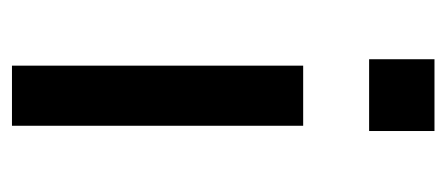

<svg xmlns="http://www.w3.org/2000/svg" viewBox="-238 -526 764 329"><g transform="rotate(90 144.5 -362.0)"><path d="M82 -612V-724H205V-612ZM93 0V-499H196V0Z"/></g></svg>

Font: Nunito Sans 12pt ExtraLight 6pt Medium
Style: Regular
Weight: 500
Version: Version 3.101;gftools[0.9.27]